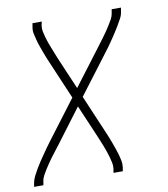

<svg xmlns="http://www.w3.org/2000/svg" viewBox="-82 -600 765 874"><g transform="rotate(-10 300.0 -162.5)"><path d="M5 205 8 187Q11 171 19 155.5Q27 140 35.5 125.5Q44 111 53.5 96.5Q63 82 73 68Q83 54 92.5 40Q102 26 113 12L247 -165L172 -341Q166 -355 160.5 -368.5Q155 -382 150 -396Q145 -410 140 -424Q135 -438 131.5 -452Q128 -466 124.5 -481Q121 -496 124 -512L127 -530H170L166 -512Q164 -497 167 -483.5Q170 -470 173.5 -457Q177 -444 181.5 -431.5Q186 -419 191 -406.5Q196 -394 201 -381.5Q206 -369 211 -356L276 -204L395 -361Q404 -373 413 -385Q422 -397 431 -409Q440 -421 448.5 -433.5Q457 -446 465 -458.5Q473 -471 480.5 -484.5Q488 -498 490 -512L493 -530H536L533 -512Q531 -496 522.5 -480.5Q514 -465 505.5 -450.5Q497 -436 487.5 -421.5Q478 -407 468.5 -393Q459 -379 449 -365Q439 -351 428 -337L294 -160L369 16Q375 30 380.5 43.5Q386 57 391 71Q396 85 401 99Q406 113 410 127Q414 141 417 156Q420 171 418 187L415 205H372L375 187Q377 172 374 158.5Q371 145 367.5 132Q364 119 359.5 106.5Q355 94 350.5 81.5Q346 69 340.5 56.5Q335 44 330 31L265 -121L147 36Q138 48 128.5 60Q119 72 110 84Q101 96 92.5 108.5Q84 121 76 133.5Q68 146 60.5 159.5Q53 173 51 187L48 205Z"/></g></svg>

Font: Iosevka Curly XLtEx
Style: Italic
Weight: 200
Width: 7
Italic angle: -9°
Monospace: yes
Designer: Belleve Invis
Foundry: Belleve Invis
Version: Version 11.1.0; ttfautohint (v1.8.3)